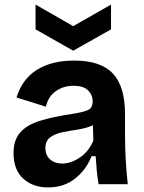

<svg xmlns="http://www.w3.org/2000/svg" viewBox="-20 -803 627 837"><path d="M189 14Q123 14 81 -24.5Q39 -63 39 -136Q39 -193 68.5 -226Q98 -259 154.5 -276.5Q211 -294 292 -306Q338 -313 361 -322Q384 -331 384 -361Q384 -389 364 -409Q344 -429 300 -429Q258 -429 224.5 -406.5Q191 -384 180 -338L52 -378Q77 -459 141.5 -499Q206 -539 304 -539Q418 -539 471.5 -483Q525 -427 525 -306V-217Q525 -108 537 0H410Q405 -25 402 -57Q399 -89 397 -122H379Q357 -65 308.5 -25.5Q260 14 189 14ZM251 -90Q288 -90 327 -115.5Q366 -141 387 -190L385 -257Q356 -244 320.5 -238.5Q285 -233 252.5 -226.5Q220 -220 199 -204.5Q178 -189 178 -157Q178 -126 198.5 -108Q219 -90 251 -90ZM135 -783 299 -689 464 -783V-675L299 -582L135 -675Z"/></svg>

Font: Bricolage Grotesque 12pt Bricolage Grotesque 10pt Regular
Style: Bold
Weight: 700
Designer: Mathieu Triay
Foundry: Atelier Triay
Version: Version 1.001; ttfautohint (v1.8.4.7-5d5b);gftools[0.9.33.de